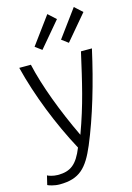

<svg xmlns="http://www.w3.org/2000/svg" viewBox="-141 -842 756 1100"><g transform="rotate(-15 237.0 -292.5)"><path d="M72 188C190 188 238 136 289 16C353 -136 408 -324 451 -517H386C346 -341 319 -219 259 -56C181 -219 118 -387 89 -517H20C63 -344 139 -152 227 11C190 103 151 133 75 133C48 133 19 123 14 119L1 173C8 177 39 188 72 188ZM332 -582 458 -731 412 -773 293 -611ZM136 -611 175 -582 301 -731 255 -773Z"/></g></svg>

Font: Repo Light
Style: Regular
Weight: 300
Designer: Stefan Peev
Foundry: Context Ltd
Version: Version 001.502